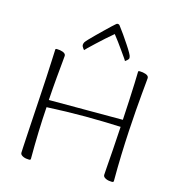

<svg xmlns="http://www.w3.org/2000/svg" viewBox="-128 -996 1037 1120"><g transform="rotate(15 391.0 -436.5)"><path d="M149 13Q140 13 131 11.5Q122 10 114 6.5Q106 3 101 -2Q96 -7 96 -14Q96 -17 97.5 -46.5Q99 -76 102 -125Q105 -174 108.5 -233.5Q112 -293 116 -355.5Q120 -418 123 -475.5Q126 -533 128 -577.5Q130 -622 131 -645Q131 -649 132.5 -650.5Q134 -652 141 -652Q150 -652 159 -650.5Q168 -649 176 -646Q184 -643 189 -638Q194 -633 194 -626Q194 -622 190.5 -586.5Q187 -551 181.5 -491Q176 -431 171 -353H618Q622 -415 624.5 -472.5Q627 -530 629 -575.5Q631 -621 631 -645Q631 -649 632.5 -650.5Q634 -652 641 -652Q650 -652 659 -650.5Q668 -649 676.5 -646Q685 -643 690 -638Q695 -633 695 -626Q695 -623 692.5 -597Q690 -571 686 -527.5Q682 -484 677.5 -426Q673 -368 669 -298.5Q665 -229 662.5 -152.5Q660 -76 660 5Q660 9 657.5 11Q655 13 649 13Q640 13 631 11.5Q622 10 614 6.5Q606 3 601 -2Q596 -7 596 -14Q596 -17 599 -59.5Q602 -102 607 -168.5Q612 -235 616 -310Q564 -312 510 -313.5Q456 -315 402 -315Q286 -315 169 -309Q164 -238 161.5 -158.5Q159 -79 159 5Q159 9 157 11Q155 13 149 13ZM294 -687Q293 -689 286 -697.5Q279 -706 279 -716Q279 -720 280.5 -724Q282 -728 284 -732Q288 -738 302.5 -753.5Q317 -769 337 -788.5Q357 -808 377 -827.5Q397 -847 412.5 -861.5Q428 -876 433 -880Q437 -884 439.5 -885Q442 -886 445 -886Q447 -886 450.5 -885Q454 -884 457 -880Q472 -861 490 -835Q508 -809 525 -783.5Q542 -758 552 -740Q556 -734 559 -726Q562 -718 562 -711Q562 -704 552.5 -696Q543 -688 541 -687Q541 -689 530.5 -704Q520 -719 504.5 -741Q489 -763 472.5 -785.5Q456 -808 443 -824Q421 -806 396 -783.5Q371 -761 348 -739.5Q325 -718 310 -703.5Q295 -689 294 -687Z"/></g></svg>

Font: Briem Hand Thin
Style: Regular
Weight: 100
Designer: Gunnlaugur SE Briem, Eben Sorkin
Foundry: Sorkin Type Co.
Version: Version 1.003